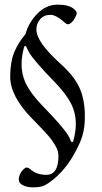

<svg xmlns="http://www.w3.org/2000/svg" viewBox="-20 -660 440 828"><path d="M229 -640Q278 -640 299 -621Q311 -611 311 -603Q311 -597 303 -582.5Q295 -568 285 -560Q272 -550 260 -562Q222 -596 198 -596Q170 -596 153.5 -577.5Q137 -559 137 -533Q137 -478 241 -385Q301 -331 323.5 -280Q346 -229 346 -159Q346 -108 335 -73Q324 -38 296 11Q248 94 177 137Q159 148 123 148Q97 148 79 139Q61 130 61 116Q61 85 89 64Q97 59 111 70Q138 94 180 94Q232 94 232 12Q232 2 229 -9Q226 -20 218 -33Q210 -46 204 -55Q198 -64 184 -79.5Q170 -95 163.5 -102Q157 -109 140 -126.5Q123 -144 118 -149Q24 -245 24 -329Q24 -391 40.5 -432.5Q57 -474 90 -513Q103 -562 141 -601Q179 -640 229 -640ZM217 -305Q129 -395 106 -433Q98 -447 94 -458Q92 -462 88.5 -461.5Q85 -461 84 -458Q73 -416 73 -385Q73 -335 94.5 -294Q116 -253 163 -204Q251 -114 274 -76Q282 -62 286 -51Q288 -47 291.5 -47.5Q295 -48 296 -51Q307 -93 307 -124Q307 -174 285.5 -215Q264 -256 217 -305Z"/></svg>

Font: EB Garamond 12 All SC
Style: AllSC
Weight: 400
Version: Version 0.016 ; ttfautohint (v0.97) -l 8 -r 50 -G 200 -x 0 -